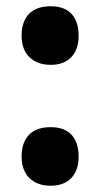

<svg xmlns="http://www.w3.org/2000/svg" viewBox="-20 -581 320 613"><path d="M49 -81Q49 -126 72.5 -150.5Q96 -175 142 -175Q186 -175 208.5 -150.5Q231 -126 231 -81Q231 -37 207.5 -12.5Q184 12 142 12Q99 12 74 -12.5Q49 -37 49 -81ZM49 -467Q49 -512 72.5 -536.5Q96 -561 142 -561Q186 -561 208.5 -536.5Q231 -512 231 -467Q231 -423 207.5 -398.5Q184 -374 142 -374Q99 -374 74 -398.5Q49 -423 49 -467Z"/></svg>

Font: Noto Sans Khmer ExtraCondensed Black
Style: Regular
Weight: 900
Width: 2
Designer: Danh Hong and the Monotype Design Team
Foundry: Monotype Imaging Inc.
Version: Version 2.004